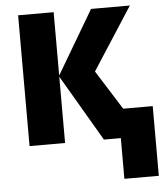

<svg xmlns="http://www.w3.org/2000/svg" viewBox="-61 -768 903 1044"><g transform="rotate(-5 390.5 -246.0)"><path d="M602.1 -158.2H763.2V222.2H575.2V0H482.9L271 -361.8V0H77.1V-713.9H271V-368.2L475.1 -713.9H687L466.8 -373Z"/></g></svg>

Font: Open Sans ExtBd
Style: Bold
Weight: 800
Foundry: Ascender Corporation
Version: Version 1.10